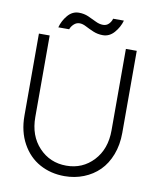

<svg xmlns="http://www.w3.org/2000/svg" viewBox="-89 -866 791 949"><g transform="rotate(10 307.0 -392.0)"><path d="M243 -745Q226.5 -745 214 -733.2Q201.5 -721.5 196.5 -707H142Q151 -741 174.2 -768.5Q197.5 -796 230.5 -796Q256 -796 278 -786.5Q300 -777 319.2 -767.2Q338.5 -757.5 357 -757.5Q374.5 -757.5 386 -769.2Q397.5 -781 401.5 -796H455.5Q446 -762 422 -734.5Q398 -707 365 -707Q339 -707 316.5 -716.5Q294 -726 276 -735.5Q258 -745 243 -745ZM489.5 -660H544V-248Q544 -188 525 -138.5Q506 -89 473 -56.2Q440 -23.5 395.2 -5.8Q350.5 12 299 12Q230 12 174.5 -18.5Q119 -49 86 -108.8Q53 -168.5 53 -248V-660H107V-251Q107 -157 162 -98.8Q217 -40.5 299 -40.5Q380.5 -40.5 435 -98.8Q489.5 -157 489.5 -251Z"/></g></svg>

Font: League Spartan Light
Style: Regular
Weight: 277
Foundry: The League of Moveable Type
Version: Version 2.002